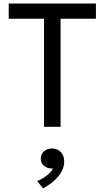

<svg xmlns="http://www.w3.org/2000/svg" viewBox="-20 -720 594 1090"><path d="M230 0V-613.5H29.5V-700H524.5V-613.5H324V0ZM224 349.5 191.5 308Q223 294.5 247.5 275Q272 255.5 280.5 236.5Q261.5 237.5 245.8 231Q230 224.5 220.8 211.5Q211.5 198.5 211.5 182Q211.5 156 229.2 139.5Q247 123 275 123Q306 123 325.2 143.2Q344.5 163.5 344.5 197.5Q344.5 224.5 331 251.2Q317.5 278 290.5 303Q263.5 328 224 349.5Z"/></svg>

Font: Geologica Thin Roman Light
Style: Regular
Weight: 300
Version: Version 1.010;gftools[0.9.28]